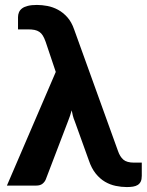

<svg xmlns="http://www.w3.org/2000/svg" viewBox="-20 -752 594 778"><path d="M206 -460.5 165 -582.5Q159.5 -598 153.5 -607.8Q147.5 -617.5 139.2 -623Q131 -628.5 119.8 -630.8Q108.5 -633 92.5 -633H53V-682.5Q53 -693 56.8 -702Q60.5 -711 69.2 -717.8Q78 -724.5 92.8 -728.2Q107.5 -732 129.5 -732Q150 -732 172.2 -727.8Q194.5 -723.5 215 -712.5Q235.5 -701.5 252.8 -682.2Q270 -663 280.5 -632.5L458 -140.5Q466 -117 480 -105Q494 -93 523.5 -93H554.5V-39.5Q554.5 -25 550.2 -16.2Q546 -7.5 538 -2.5Q530 2.5 518.8 4.2Q507.5 6 494 6Q471.5 6 448.8 1.2Q426 -3.5 405.5 -15.5Q385 -27.5 368 -48.5Q351 -69.5 340 -102L283.5 -259Q278 -272 275.2 -283.2Q272.5 -294.5 270.5 -305Q267.5 -294 263.8 -283Q260 -272 255.5 -260.5L165.5 -25Q161.5 -15 152.2 -7.5Q143 0 126.5 0H8Z"/></svg>

Font: Lato Heavy
Style: Regular
Weight: 800
Designer: Lukasz Dziedzic
Foundry: tyPoland Lukasz Dziedzic
Version: Version 2.007; 2014-02-27